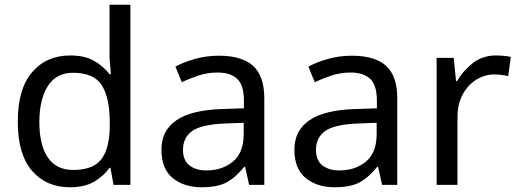

<svg xmlns="http://www.w3.org/2000/svg" viewBox="-20 -780 2190 810"><path d="M275 10Q175 10 115 -59.5Q55 -129 55 -267Q55 -405 115.5 -475.5Q176 -546 276 -546Q338 -546 377.5 -523Q417 -500 442 -467H448Q447 -480 444.5 -505.5Q442 -531 442 -546V-760H530V0H459L446 -72H442Q418 -38 378 -14Q338 10 275 10ZM289 -63Q374 -63 408.5 -109.5Q443 -156 443 -250V-266Q443 -366 410 -419.5Q377 -473 288 -473Q217 -473 181.5 -416.5Q146 -360 146 -265Q146 -169 181.5 -116Q217 -63 289 -63Z M903 -545Q1001 -545 1048 -502Q1095 -459 1095 -365V0H1031L1014 -76H1010Q975 -32 936.5 -11Q898 10 830 10Q757 10 709 -28.5Q661 -67 661 -149Q661 -229 724 -272.5Q787 -316 918 -320L1009 -323V-355Q1009 -422 980 -448Q951 -474 898 -474Q856 -474 818 -461.5Q780 -449 747 -433L720 -499Q755 -518 803 -531.5Q851 -545 903 -545ZM929 -259Q829 -255 790.5 -227Q752 -199 752 -148Q752 -103 779.5 -82Q807 -61 850 -61Q918 -61 963 -98.5Q1008 -136 1008 -214V-262Z M1464 -545Q1562 -545 1609 -502Q1656 -459 1656 -365V0H1592L1575 -76H1571Q1536 -32 1497.5 -11Q1459 10 1391 10Q1318 10 1270 -28.5Q1222 -67 1222 -149Q1222 -229 1285 -272.5Q1348 -316 1479 -320L1570 -323V-355Q1570 -422 1541 -448Q1512 -474 1459 -474Q1417 -474 1379 -461.5Q1341 -449 1308 -433L1281 -499Q1316 -518 1364 -531.5Q1412 -545 1464 -545ZM1490 -259Q1390 -255 1351.5 -227Q1313 -199 1313 -148Q1313 -103 1340.5 -82Q1368 -61 1411 -61Q1479 -61 1524 -98.5Q1569 -136 1569 -214V-262Z M2072 -546Q2087 -546 2104.5 -544.5Q2122 -543 2135 -540L2124 -459Q2111 -462 2095.5 -464Q2080 -466 2066 -466Q2025 -466 1989 -443.5Q1953 -421 1931.5 -380.5Q1910 -340 1910 -286V0H1822V-536H1894L1904 -438H1908Q1934 -482 1975 -514Q2016 -546 2072 -546Z"/></svg>

Font: Noto Sans Mongolian
Style: Regular
Weight: 400
Designer: Monotype Design Team
Foundry: Monotype Imaging Inc.
Version: Version 3.001; ttfautohint (v1.8.4.7-5d5b)